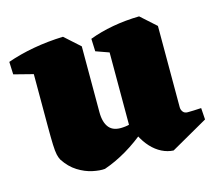

<svg xmlns="http://www.w3.org/2000/svg" viewBox="-81 -604 817 721"><g transform="rotate(-15 328.0 -243.0)"><path d="M243 17Q224 19 195.5 13Q167 7 139 -10.5Q111 -28 90 -60Q85 -69 82 -82Q79 -95 78 -121Q77 -147 77 -191V-449L219 -503L278 -450V-194Q278 -154 295 -133.5Q312 -113 349 -116Q385 -118 422.5 -140Q460 -162 497 -188L498 -167Q460 -123 417.5 -86.5Q375 -50 331 -24Q287 2 243 17ZM2 -415 0 -464Q48 -481 103.5 -491Q159 -501 219 -503L214 -417L127 -383ZM510 17Q487 16 465 5Q443 -6 424.5 -26Q406 -46 392 -74L373 -77V-449L515 -503L574 -450V-134Q574 -124 580 -116Q586 -108 598 -108Q610 -108 621.5 -108.5Q633 -109 651 -110L654 -65ZM322 -419 320 -468Q362 -484 411.5 -493Q461 -502 515 -503L510 -417L423 -383Z"/></g></svg>

Font: Eczar ExtraBold
Style: Regular
Weight: 800
Designer: Vaibhav Singh
Foundry: Rosetta Type Foundry
Version: Version 2.000